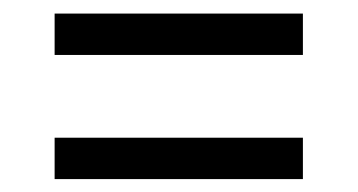

<svg xmlns="http://www.w3.org/2000/svg" viewBox="-20 -458 540 290"><path d="M62.5 -437.5H437.5V-375H62.5ZM62.5 -250H437.5V-187.5H62.5Z"/></svg>

Font: NeoDunggeunmo
Style: Regular
Weight: 400
Monospace: yes
Version: Version 1.600